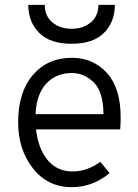

<svg xmlns="http://www.w3.org/2000/svg" viewBox="-20 -762 569 794"><path d="M97 -742H165Q165 -696 196.5 -669.5Q228 -643 276 -643Q324 -643 355.5 -669.5Q387 -696 387 -742H455Q455 -671 410 -626Q365 -581 276 -581Q187 -581 142 -626Q97 -671 97 -742ZM277 12Q177 12 116 -66Q55 -144 55 -256Q55 -381 116 -452Q177 -523 277 -523Q365 -523 422 -460.5Q479 -398 479 -276Q479 -249 477 -227H129Q138 -147 177 -100Q216 -53 280 -53Q341 -53 395 -93L433 -46Q363 12 277 12ZM127 -290H408Q407 -383 367.5 -421.5Q328 -460 277 -460Q213 -460 172 -417Q131 -374 127 -290Z"/></svg>

Font: Overpass Light
Style: Regular
Weight: 300
Designer: Delve Withrington, Thomas Jockin
Foundry: Delve Fonts
Version: Version 3.000;DELV;Overpass